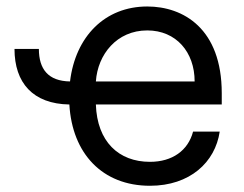

<svg xmlns="http://www.w3.org/2000/svg" viewBox="-20 -573 769 604"><path d="M102.3 -419H25.6C25.6 -312.5 83.5 -246.1 198.2 -244.3C207 -90.2 301.8 11.4 451.7 11.4C577.4 11.4 657 -62.5 671.2 -159.1H587.4C571.7 -99.4 522 -63.9 451.7 -63.9C353.3 -63.9 285.5 -127.5 281.6 -244.3H677.6V-279.8C677.6 -483 556.8 -552.6 443.2 -552.6C310 -552.6 217.3 -458.1 200.3 -316.8C131.4 -317.8 102.3 -355.8 102.3 -419ZM281.6 -316.8C287.3 -401.6 347.3 -477.3 443.2 -477.3C534.1 -477.3 592.3 -409.1 592.3 -316.8Z"/></svg>

Font: Margiela Sans
Style: Regular
Weight: 400
Designer: Stefan Endress, Andreas Faust
Version: Version 1.100;FEAKit 1.0